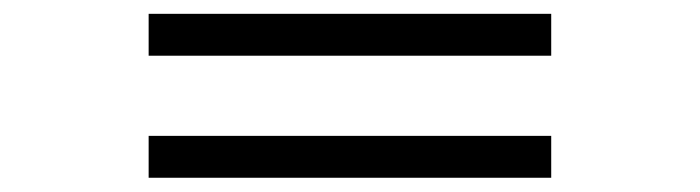

<svg xmlns="http://www.w3.org/2000/svg" viewBox="-20 -426 1002 275"><path d="M192.9 -171.4V-231.4H769.5V-171.4ZM192.9 -346.2V-406.2H769.5V-346.2Z"/></svg>

Font: Doulos SIL Compact
Style: Regular
Weight: 400
Designer: Walt Agee, Victor Gaultney, Peter Martin, Debbi Hosken
Foundry: SIL International
Version: Version 4.110; 2011; Maintenance release ; LnSpcTght